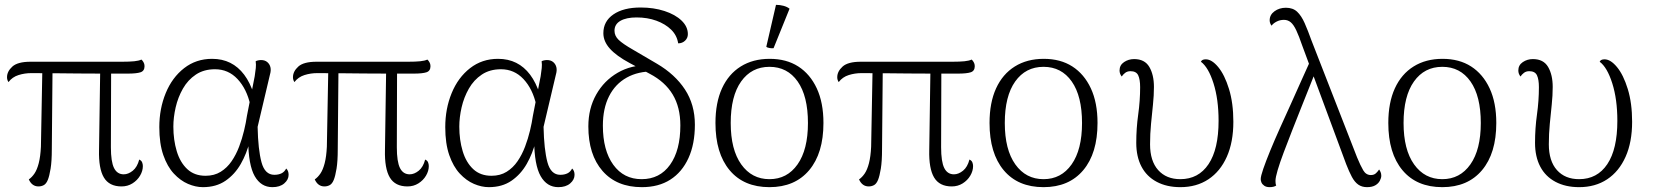

<svg xmlns="http://www.w3.org/2000/svg" viewBox="-20 -760 6834 793"><path d="M482 10Q431 10 409 -27Q387 -64 389 -141L394 -482H439L438 -152Q438 -92 451 -66Q464 -40 491 -40Q510 -40 528.5 -55Q547 -70 555 -101Q564 -97 567 -89.5Q570 -82 570 -74Q570 -54 558.5 -34.5Q547 -15 527 -2.5Q507 10 482 10ZM139 10Q112 10 99 -19Q112 -28 122.5 -43.5Q133 -59 140 -86Q147 -113 149 -154L155 -480H197L194 -144Q194 -94 189 -63.5Q184 -33 177.5 -17Q171 -1 161 4.5Q151 10 139 10ZM15 -421Q9 -430 9 -441Q9 -465 31 -485Q53 -505 106 -505H484Q515 -505 534.5 -507Q554 -509 564 -514Q568 -511 572.5 -503.5Q577 -496 577 -487Q577 -467 560.5 -461.5Q544 -456 508 -456Q457 -456 405 -456Q353 -456 302.5 -456.5Q252 -457 203 -457.5Q154 -458 109 -458Q82 -458 56.5 -450Q31 -442 15 -421Z M818 13Q788 13 756.5 -0.5Q725 -14 698 -43Q671 -72 654.5 -119.5Q638 -167 638 -235Q638 -311 664.5 -375.5Q691 -440 740.5 -478.5Q790 -517 856 -517Q898 -517 931 -500.5Q964 -484 988.5 -451.5Q1013 -419 1029 -369L1014 -326Q999 -393 961 -433.5Q923 -474 868 -474Q822 -474 789 -452Q756 -430 735.5 -394Q715 -358 705.5 -316.5Q696 -275 696 -237Q696 -182 710 -135.5Q724 -89 753.5 -61.5Q783 -34 829 -34Q865 -34 891.5 -50.5Q918 -67 936.5 -94Q955 -121 967.5 -154Q980 -187 988 -220.5Q996 -254 1000 -282L1032 -445Q1035 -465 1036.5 -479Q1038 -493 1036 -507Q1039 -509 1045.5 -510.5Q1052 -512 1058 -512Q1074 -512 1084 -503.5Q1094 -495 1097 -482Q1100 -469 1095 -452L1044 -236Q1046 -142 1060 -90Q1074 -38 1113 -38Q1130 -38 1142.5 -44Q1155 -50 1162 -64Q1172 -55 1172 -38Q1172 -18 1154 -2.5Q1136 13 1105 13Q1058 13 1032 -32.5Q1006 -78 1005 -181L1011 -175Q999 -126 974.5 -83Q950 -40 911.5 -13.5Q873 13 818 13Z M1663 10Q1612 10 1590 -27Q1568 -64 1570 -141L1575 -482H1620L1619 -152Q1619 -92 1632 -66Q1645 -40 1672 -40Q1691 -40 1709.5 -55Q1728 -70 1736 -101Q1745 -97 1748 -89.5Q1751 -82 1751 -74Q1751 -54 1739.5 -34.5Q1728 -15 1708 -2.5Q1688 10 1663 10ZM1320 10Q1293 10 1280 -19Q1293 -28 1303.5 -43.5Q1314 -59 1321 -86Q1328 -113 1330 -154L1336 -480H1378L1375 -144Q1375 -94 1370 -63.5Q1365 -33 1358.5 -17Q1352 -1 1342 4.5Q1332 10 1320 10ZM1196 -421Q1190 -430 1190 -441Q1190 -465 1212 -485Q1234 -505 1287 -505H1665Q1696 -505 1715.5 -507Q1735 -509 1745 -514Q1749 -511 1753.5 -503.5Q1758 -496 1758 -487Q1758 -467 1741.5 -461.5Q1725 -456 1689 -456Q1638 -456 1586 -456Q1534 -456 1483.5 -456.5Q1433 -457 1384 -457.5Q1335 -458 1290 -458Q1263 -458 1237.5 -450Q1212 -442 1196 -421Z M1999 13Q1969 13 1937.5 -0.5Q1906 -14 1879 -43Q1852 -72 1835.5 -119.5Q1819 -167 1819 -235Q1819 -311 1845.5 -375.5Q1872 -440 1921.5 -478.5Q1971 -517 2037 -517Q2079 -517 2112 -500.5Q2145 -484 2169.5 -451.5Q2194 -419 2210 -369L2195 -326Q2180 -393 2142 -433.5Q2104 -474 2049 -474Q2003 -474 1970 -452Q1937 -430 1916.5 -394Q1896 -358 1886.5 -316.5Q1877 -275 1877 -237Q1877 -182 1891 -135.5Q1905 -89 1934.5 -61.5Q1964 -34 2010 -34Q2046 -34 2072.5 -50.5Q2099 -67 2117.5 -94Q2136 -121 2148.5 -154Q2161 -187 2169 -220.5Q2177 -254 2181 -282L2213 -445Q2216 -465 2217.5 -479Q2219 -493 2217 -507Q2220 -509 2226.5 -510.5Q2233 -512 2239 -512Q2255 -512 2265 -503.5Q2275 -495 2278 -482Q2281 -469 2276 -452L2225 -236Q2227 -142 2241 -90Q2255 -38 2294 -38Q2311 -38 2323.5 -44Q2336 -50 2343 -64Q2353 -55 2353 -38Q2353 -18 2335 -2.5Q2317 13 2286 13Q2239 13 2213 -32.5Q2187 -78 2186 -181L2192 -175Q2180 -126 2155.5 -83Q2131 -40 2092.5 -13.5Q2054 13 1999 13Z M2631 13Q2527 13 2468.5 -54Q2410 -121 2410 -238Q2410 -312 2442.5 -369.5Q2475 -427 2531 -459.5Q2587 -492 2659 -491L2680 -465Q2616 -466 2568.5 -439.5Q2521 -413 2495.5 -362.5Q2470 -312 2470 -241Q2470 -139 2513 -79.5Q2556 -20 2630 -20Q2705 -20 2747.5 -79.5Q2790 -139 2790 -242Q2790 -317 2758.5 -369.5Q2727 -422 2664 -455L2580 -500Q2526 -529 2499 -559Q2472 -589 2472 -623Q2472 -672 2513.5 -700.5Q2555 -729 2626 -729Q2680 -729 2724.5 -714.5Q2769 -700 2795 -675Q2821 -650 2821 -619Q2821 -603 2809.5 -592Q2798 -581 2781 -581Q2776 -614 2752 -637.5Q2728 -661 2691 -674.5Q2654 -688 2609 -688Q2567 -688 2542.5 -674Q2518 -660 2518 -633Q2518 -612 2535 -595.5Q2552 -579 2594 -555L2693 -497Q2768 -453 2809 -390.5Q2850 -328 2850 -245Q2850 -165 2823.5 -107Q2797 -49 2748.5 -18Q2700 13 2631 13Z M3158 13Q3052 13 2993.5 -57Q2935 -127 2935 -252Q2935 -336 2962 -395Q2989 -454 3039.5 -485.5Q3090 -517 3159 -517Q3228 -517 3277 -485.5Q3326 -454 3353.5 -395Q3381 -336 3381 -252Q3381 -127 3322 -57Q3263 13 3158 13ZM3158 -20Q3231 -20 3274 -81Q3317 -142 3317 -252Q3317 -363 3274.5 -423.5Q3232 -484 3158 -484Q3084 -484 3041 -423.5Q2998 -363 2998 -252Q2998 -142 3041.5 -81Q3085 -20 3158 -20ZM3175 -561Q3169 -560 3159 -561.5Q3149 -563 3145 -567L3185 -740Q3201 -740 3216 -736Q3231 -732 3241 -724Z M3911 10Q3860 10 3838 -27Q3816 -64 3818 -141L3823 -482H3868L3867 -152Q3867 -92 3880 -66Q3893 -40 3920 -40Q3939 -40 3957.5 -55Q3976 -70 3984 -101Q3993 -97 3996 -89.5Q3999 -82 3999 -74Q3999 -54 3987.5 -34.5Q3976 -15 3956 -2.5Q3936 10 3911 10ZM3568 10Q3541 10 3528 -19Q3541 -28 3551.5 -43.5Q3562 -59 3569 -86Q3576 -113 3578 -154L3584 -480H3626L3623 -144Q3623 -94 3618 -63.5Q3613 -33 3606.5 -17Q3600 -1 3590 4.5Q3580 10 3568 10ZM3444 -421Q3438 -430 3438 -441Q3438 -465 3460 -485Q3482 -505 3535 -505H3913Q3944 -505 3963.5 -507Q3983 -509 3993 -514Q3997 -511 4001.5 -503.5Q4006 -496 4006 -487Q4006 -467 3989.5 -461.5Q3973 -456 3937 -456Q3886 -456 3834 -456Q3782 -456 3731.5 -456.5Q3681 -457 3632 -457.5Q3583 -458 3538 -458Q3511 -458 3485.5 -450Q3460 -442 3444 -421Z M4290 13Q4184 13 4125.5 -57Q4067 -127 4067 -252Q4067 -336 4094 -395Q4121 -454 4171.5 -485.5Q4222 -517 4291 -517Q4360 -517 4409 -485.5Q4458 -454 4485.5 -395Q4513 -336 4513 -252Q4513 -127 4454 -57Q4395 13 4290 13ZM4290 -20Q4363 -20 4406 -81Q4449 -142 4449 -252Q4449 -363 4406.5 -423.5Q4364 -484 4290 -484Q4216 -484 4173 -423.5Q4130 -363 4130 -252Q4130 -142 4173.5 -81Q4217 -20 4290 -20Z M4855 13Q4799 13 4757.5 -9Q4716 -31 4694.5 -72Q4673 -113 4673 -170Q4673 -230 4681 -287Q4689 -344 4689 -400Q4689 -432 4681 -449Q4673 -466 4649 -466Q4636 -466 4627 -459Q4618 -452 4613 -444Q4604 -455 4604 -469Q4604 -491 4622.5 -503.5Q4641 -516 4664 -516Q4708 -516 4727 -483.5Q4746 -451 4746 -401Q4746 -366 4742 -328Q4738 -290 4734 -248.5Q4730 -207 4730 -164Q4730 -95 4763.5 -57.5Q4797 -20 4855 -20Q4930 -20 4971.5 -82Q5013 -144 5013 -261Q5013 -350 4992 -416Q4971 -482 4940 -505Q4944 -515 4960 -515Q4985 -515 5011.5 -483Q5038 -451 5056 -392.5Q5074 -334 5074 -257Q5074 -173 5047 -112.5Q5020 -52 4971 -19.5Q4922 13 4855 13Z M5626 13Q5605 13 5590 2.5Q5575 -8 5563.5 -29.5Q5552 -51 5540 -82L5358 -573Q5345 -611 5334 -634.5Q5323 -658 5311 -668Q5299 -678 5283 -678Q5266 -678 5252 -670.5Q5238 -663 5232 -654Q5229 -657 5226.5 -663Q5224 -669 5224 -676Q5224 -699 5244 -713.5Q5264 -728 5291 -728Q5320 -728 5337.5 -711.5Q5355 -695 5368.5 -664.5Q5382 -634 5397 -592L5585 -110Q5599 -76 5610.5 -56.5Q5622 -37 5642 -37Q5655 -37 5663 -44.5Q5671 -52 5676 -60Q5679 -56 5682 -49.5Q5685 -43 5685 -34Q5685 -25 5679 -13.5Q5673 -2 5660 5.5Q5647 13 5626 13ZM5224 13Q5210 13 5201.5 7Q5193 1 5190 -6.5Q5187 -14 5187 -20Q5187 -32 5197.5 -62.5Q5208 -93 5226 -137Q5244 -181 5266.5 -231Q5289 -281 5312 -331.5Q5335 -382 5355 -427.5Q5375 -473 5390 -505L5418 -476Q5407 -448 5390.5 -406.5Q5374 -365 5355 -317.5Q5336 -270 5317 -221.5Q5298 -173 5282 -130.5Q5266 -88 5257 -57.5Q5248 -27 5248 -13Q5248 -9 5248.5 -3.5Q5249 2 5251 6Q5248 9 5240.5 11Q5233 13 5224 13Z M5937 13Q5831 13 5772.5 -57Q5714 -127 5714 -252Q5714 -336 5741 -395Q5768 -454 5818.5 -485.5Q5869 -517 5938 -517Q6007 -517 6056 -485.5Q6105 -454 6132.5 -395Q6160 -336 6160 -252Q6160 -127 6101 -57Q6042 13 5937 13ZM5937 -20Q6010 -20 6053 -81Q6096 -142 6096 -252Q6096 -363 6053.5 -423.5Q6011 -484 5937 -484Q5863 -484 5820 -423.5Q5777 -363 5777 -252Q5777 -142 5820.5 -81Q5864 -20 5937 -20Z M6502 13Q6446 13 6404.5 -9Q6363 -31 6341.5 -72Q6320 -113 6320 -170Q6320 -230 6328 -287Q6336 -344 6336 -400Q6336 -432 6328 -449Q6320 -466 6296 -466Q6283 -466 6274 -459Q6265 -452 6260 -444Q6251 -455 6251 -469Q6251 -491 6269.5 -503.5Q6288 -516 6311 -516Q6355 -516 6374 -483.5Q6393 -451 6393 -401Q6393 -366 6389 -328Q6385 -290 6381 -248.5Q6377 -207 6377 -164Q6377 -95 6410.5 -57.5Q6444 -20 6502 -20Q6577 -20 6618.5 -82Q6660 -144 6660 -261Q6660 -350 6639 -416Q6618 -482 6587 -505Q6591 -515 6607 -515Q6632 -515 6658.5 -483Q6685 -451 6703 -392.5Q6721 -334 6721 -257Q6721 -173 6694 -112.5Q6667 -52 6618 -19.5Q6569 13 6502 13Z"/></svg>

Font: Arima Light
Style: Regular
Weight: 300
Designer: Joana Correia and Natanael Gama
Foundry: NDISCOVER
Version: Version 1.101;gftools[0.9.23]